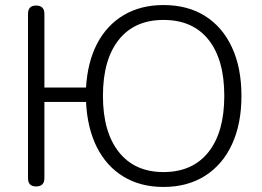

<svg xmlns="http://www.w3.org/2000/svg" viewBox="-20 -733 1040 761"><path d="M628 8Q537 8 469.5 -33Q402 -74 364 -149.5Q326 -225 321 -329H156V-27Q156 6 123 6Q91 6 91 -27V-678Q91 -711 123 -711Q156 -711 156 -678V-386H321Q327 -488 365.5 -561Q404 -634 471 -673.5Q538 -713 628 -713Q724 -713 793 -669.5Q862 -626 899.5 -545Q937 -464 937 -353Q937 -242 899.5 -161Q862 -80 792.5 -36Q723 8 628 8ZM628 -51Q743 -51 806 -130Q869 -209 869 -353Q869 -497 806.5 -575.5Q744 -654 628 -654Q513 -654 450.5 -575Q388 -496 388 -353Q388 -210 451 -130.5Q514 -51 628 -51Z"/></svg>

Font: Chiron GoRound TC L
Style: Regular
Weight: 300
Designer: Ryoko NISHIZUKA 西塚涼子 (kana, bopomofo & ideographs); Paul D. Hunt (Latin, Greek & Cyrillic); Sandoll Communications 산돌커뮤니
Foundry: Adobe
Version: Version 1.000;hotconv 1.1.1;makeotfexe 2.6.0